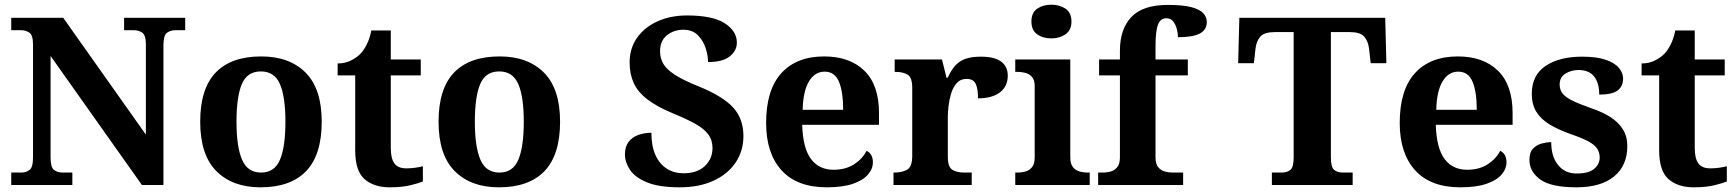

<svg xmlns="http://www.w3.org/2000/svg" viewBox="-20 -790 7415 820"><path d="M28 0V-53H70Q91 -53 106 -64Q121 -75 121 -118V-600Q121 -640 105.5 -650.5Q90 -661 70 -661H28V-714H250L603 -215V-600Q603 -640 587.5 -650.5Q572 -661 552 -661H510V-714H771V-661H729Q708 -661 693 -650Q678 -639 678 -596V0H586L196 -551V-118Q196 -75 211 -64Q226 -53 247 -53H289V0Z M1092.6 10Q973 10 904 -59.3Q835 -128.7 835 -270.3Q835 -411 901.1 -480Q967.2 -549 1096 -549Q1216 -549 1285 -480Q1354 -411 1354 -270.3Q1354 -128.7 1287.5 -59.3Q1221 10 1092.6 10ZM1095 -53Q1153 -53 1176 -108.5Q1199 -164 1199 -270.5Q1199 -377 1175.5 -431Q1152 -485 1094 -485Q1036 -485 1013 -431.2Q990 -377.5 990 -270Q990 -164 1013.5 -108.5Q1037 -53 1095 -53Z M1644 10Q1577 10 1537 -25Q1497 -60 1497 -148V-468H1422V-519Q1454 -519 1479.5 -532Q1505 -545 1520 -561Q1535 -577 1547 -601.5Q1559 -626 1566 -660H1649V-536H1777V-468H1649V-158Q1649 -113 1664.5 -92Q1680 -71 1715 -71Q1735 -71 1752.5 -73.5Q1770 -76 1786 -80V-15Q1770 -8 1733.5 1Q1697 10 1644 10Z M2110.6 10Q1991 10 1922 -59.3Q1853 -128.7 1853 -270.3Q1853 -411 1919.1 -480Q1985.2 -549 2114 -549Q2234 -549 2303 -480Q2372 -411 2372 -270.3Q2372 -128.7 2305.5 -59.3Q2239 10 2110.6 10ZM2113 -53Q2171 -53 2194 -108.5Q2217 -164 2217 -270.5Q2217 -377 2193.5 -431Q2170 -485 2112 -485Q2054 -485 2031 -431.2Q2008 -377.5 2008 -270Q2008 -164 2031.5 -108.5Q2055 -53 2113 -53Z M2883 10Q2794 10 2742.5 -11.5Q2691 -33 2670 -65.5Q2649 -98 2649 -130Q2649 -164 2665 -184.5Q2681 -205 2707 -214Q2733 -223 2762 -223Q2762 -166 2779.5 -127.5Q2797 -89 2828 -69.5Q2859 -50 2899 -50Q2958 -50 2990.5 -81Q3023 -112 3023 -158Q3023 -192 3004.5 -216.5Q2986 -241 2949 -261.5Q2912 -282 2856 -305Q2786 -334 2745 -365.5Q2704 -397 2686.5 -435.5Q2669 -474 2669 -523Q2669 -584 2701 -629Q2733 -674 2788.5 -699Q2844 -724 2914 -724Q3024 -724 3075.5 -690.5Q3127 -657 3127 -608Q3127 -573 3096.5 -549Q3066 -525 3004 -525Q3004 -553 2993.5 -585Q2983 -617 2960 -640Q2937 -663 2898 -663Q2858 -663 2828.5 -639.5Q2799 -616 2799 -571Q2799 -543 2812 -519Q2825 -495 2861 -471.5Q2897 -448 2964 -421Q3067 -379 3111 -331Q3155 -283 3155 -209Q3155 -145 3121.5 -95.5Q3088 -46 3027 -18Q2966 10 2883 10Z M3511 10Q3384 10 3318 -62.5Q3252 -135 3252 -265Q3252 -406 3317 -477.5Q3382 -549 3500 -549Q3609 -549 3671.5 -488Q3734 -427 3734 -308V-257H3406Q3409 -157 3443.5 -111Q3478 -65 3540 -65Q3592 -65 3628 -88.5Q3664 -112 3681 -146Q3695 -139 3701.5 -126.5Q3708 -114 3708 -97Q3708 -69 3687 -44.5Q3666 -20 3622.5 -5Q3579 10 3511 10ZM3581 -321Q3581 -398 3563 -441Q3545 -484 3502 -484Q3460 -484 3435 -442.5Q3410 -401 3408 -321Z M3796 0V-53H3799Q3833 -53 3854.5 -65.5Q3876 -78 3876 -125V-415Q3876 -459 3856.5 -471Q3837 -483 3804 -483H3801V-536H4003L4022.5 -458H4027.6Q4041 -488 4058 -508Q4075 -528 4101.5 -538Q4128 -548 4169 -548Q4227.6 -548 4255.8 -526.9Q4284 -505.8 4284 -467Q4284 -421 4250.5 -395.5Q4217 -370 4157 -370Q4157 -411 4147 -432Q4137 -453 4108 -453Q4082 -453 4066 -435Q4050 -417 4042 -390.5Q4034 -364 4031 -337Q4028 -310 4028 -293V-120Q4028 -76 4048 -64.5Q4068 -53 4098 -53H4130V0Z M4316 0V-53H4328Q4343 -53 4359.5 -57.5Q4376 -62 4387.5 -75.9Q4399 -89.8 4399 -117.7V-422Q4399 -448.9 4387 -462Q4375 -475 4358.5 -479Q4342 -483 4328 -483H4316V-536H4551V-118Q4551 -90 4562.5 -76Q4574 -62 4591 -57.5Q4608 -53 4622 -53H4634V0ZM4470.1 -626Q4434 -626 4409.5 -643.5Q4385 -661 4385 -698Q4385 -736 4409.8 -753Q4434.5 -770 4470.5 -770Q4505 -770 4530.5 -753Q4556 -736 4556 -698Q4556 -661 4530.4 -643.5Q4504.8 -626 4470.1 -626Z M4670 0V-53H4692Q4707 -53 4723.5 -57.5Q4740 -62 4751.5 -76Q4763 -90 4763 -118V-468H4674V-536H4763V-573Q4763 -666 4812 -717.5Q4861 -769 4967 -769Q5032 -769 5068 -759.5Q5104 -750 5119 -733.5Q5134 -717 5134 -696Q5134 -662 5103.5 -646.5Q5073 -631 5011 -631Q5011 -647 5006 -666Q5001 -685 4990.5 -698.5Q4980 -712 4961 -712Q4936 -712 4925.5 -684.5Q4915 -657 4915 -591V-536H5053V-468H4915V-118Q4915 -90 4926.5 -76Q4938 -62 4955 -57.5Q4972 -53 4986 -53H5033V0Z M5412 0V-53H5454Q5476 -53 5490.5 -64Q5505 -75 5505 -118V-653H5425Q5380 -653 5363 -634Q5346 -615 5342 -582L5335 -520H5268L5273 -714H5896L5901 -520H5834L5827 -582Q5823 -615 5806 -634Q5789 -653 5744 -653H5664V-118Q5664 -75 5678.5 -64Q5693 -53 5715 -53H5757V0Z M6217 10Q6090 10 6024 -62.5Q5958 -135 5958 -265Q5958 -406 6023 -477.5Q6088 -549 6206 -549Q6315 -549 6377.5 -488Q6440 -427 6440 -308V-257H6112Q6115 -157 6149.5 -111Q6184 -65 6246 -65Q6298 -65 6334 -88.5Q6370 -112 6387 -146Q6401 -139 6407.5 -126.5Q6414 -114 6414 -97Q6414 -69 6393 -44.5Q6372 -20 6328.5 -5Q6285 10 6217 10ZM6287 -321Q6287 -398 6269 -441Q6251 -484 6208 -484Q6166 -484 6141 -442.5Q6116 -401 6114 -321Z M6713 10Q6604 10 6558 -23.5Q6512 -57 6512 -107Q6512 -140 6528 -156Q6544 -172 6566 -177.5Q6588 -183 6605 -183Q6605 -121 6634.5 -85Q6664 -49 6713 -49Q6765 -49 6788.5 -69Q6812 -89 6812 -117Q6812 -139 6801 -155.5Q6790 -172 6763 -186.5Q6736 -201 6689 -217Q6635 -236 6598 -258.5Q6561 -281 6541.5 -312.5Q6522 -344 6522 -389Q6522 -469 6581 -508.5Q6640 -548 6737 -548Q6800 -548 6838.5 -534.5Q6877 -521 6894.5 -499.5Q6912 -478 6912 -455Q6912 -421 6888.5 -403.5Q6865 -386 6810 -386Q6810 -436 6788 -463.5Q6766 -491 6722 -491Q6690 -491 6665.5 -475.5Q6641 -460 6641 -429Q6641 -408 6652.5 -392Q6664 -376 6694 -361Q6724 -346 6778 -327Q6823 -312 6857 -290.5Q6891 -269 6910.5 -238.5Q6930 -208 6930 -166Q6930 -83 6873.5 -36.5Q6817 10 6713 10Z M7213 10Q7146 10 7106 -25Q7066 -60 7066 -148V-468H6991V-519Q7023 -519 7048.5 -532Q7074 -545 7089 -561Q7104 -577 7116 -601.5Q7128 -626 7135 -660H7218V-536H7346V-468H7218V-158Q7218 -113 7233.5 -92Q7249 -71 7284 -71Q7304 -71 7321.5 -73.5Q7339 -76 7355 -80V-15Q7339 -8 7302.5 1Q7266 10 7213 10Z"/></svg>

Font: Noto Serif Test
Style: Regular
Weight: 400
Version: Version 1.000